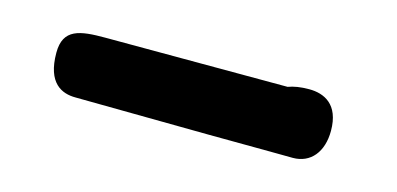

<svg xmlns="http://www.w3.org/2000/svg" viewBox="-29 -508 637 308"><g transform="rotate(15 289.0 -354.5)"><path d="M99.6 -300.8C324.2 -298.3 362.3 -297.9 400.4 -297.9C426.3 -297.9 445.3 -297.4 461.4 -297.4C490.7 -297.4 509.3 -319.8 509.3 -355C509.3 -399.4 482.9 -410.6 458.5 -410.6C443.8 -410.6 433.1 -408.7 423.8 -405.3L120.6 -405.8C79.1 -405.8 51.3 -402.3 51.3 -362.3C51.3 -311.5 76.7 -300.8 99.6 -300.8Z"/></g></svg>

Font: Autour One
Style: Regular
Weight: 400
Designer: Eben Sorkin
Foundry: Eben Sorkin
Version: Version 1.002